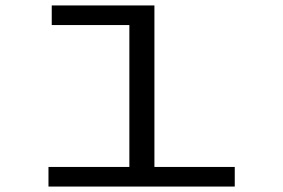

<svg xmlns="http://www.w3.org/2000/svg" viewBox="-20 -685 1040 705"><path d="M158 0V-72H455V-593H170V-665H547V-72H842V0Z"/></svg>

Font: Inconsolata UltraExpanded Thin
Style: Regular
Weight: 100
Width: 9
Monospace: yes
Designer: Raph Levien, Cyreal, Brenton Simpson
Foundry: Raph Levien, Cyreal, Google
Version: Version 3.100; ttfautohint (v1.8.4.7-5d5b)